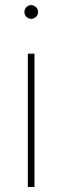

<svg xmlns="http://www.w3.org/2000/svg" viewBox="-20 -741 246 761"><path d="M76.7 -693.4Q76.7 -704.6 84.5 -712.6Q92.3 -720.7 103.5 -720.7Q114.7 -720.7 122.8 -712.6Q130.9 -704.6 130.9 -693.4Q130.9 -682.1 122.8 -674.3Q114.7 -666.5 103.5 -666.5Q92.3 -666.5 84.5 -674.3Q76.7 -682.1 76.7 -693.4ZM116.7 -528.3V0H90.3V-528.3Z"/></svg>

Font: Vazirmatn RD FD Thin
Style: Regular
Weight: 100
Designer: Saber Rastikerdar
Foundry: Saber Rastikerdar
Version: Version 33.003